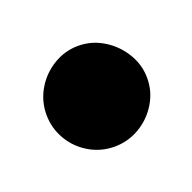

<svg xmlns="http://www.w3.org/2000/svg" viewBox="-40 -890 179 179"><g transform="rotate(-20 50.0 -800.0)"><path d="M0.3 -800Q0.3 -786.7 7 -775.2Q13.7 -763.7 25.2 -757Q36.7 -750.3 50 -750.3Q63.3 -750.3 74.8 -757Q86.3 -763.7 93.3 -775.2Q100.3 -786.7 100.3 -800Q100.3 -813.3 93.3 -824.8Q86.3 -836.3 74.8 -843.3Q63.3 -850.3 50 -850.3Q36.7 -850.3 25.2 -843.3Q13.7 -836.3 7 -824.8Q0.3 -813.3 0.3 -800Z"/></g></svg>

Font: Linefont Thin
Style: Regular
Weight: 100
Monospace: yes
Version: Version 3.002;gftools[0.9.33]